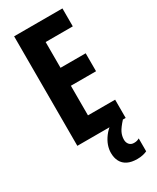

<svg xmlns="http://www.w3.org/2000/svg" viewBox="-236 -782 889 1084"><g transform="rotate(-30 208.0 -240.0)"><path d="M376 0H61V-714H376V-597H199V-429H363V-312H199V-119H376ZM306 102Q306 121 317 133.5Q328 146 347 146Q359 146 367 143.5Q375 141 382 137V221Q372 226 355.5 230Q339 234 318 234Q280 234 255 221.5Q230 209 217.5 185.5Q205 162 205 130Q205 106 213.5 81.5Q222 57 240.5 32Q259 7 289 -15L358 0Q327 34 316.5 56Q306 78 306 102Z"/></g></svg>

Font: Noto Sans Display ExtraCondensed
Style: Bold
Weight: 700
Width: 2
Designer: Monotype Design Team
Foundry: Monotype Imaging Inc.
Version: Version 2.003